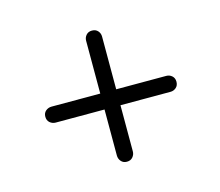

<svg xmlns="http://www.w3.org/2000/svg" viewBox="-71 -657 700 611"><g transform="rotate(-15 279.0 -352.0)"><path d="M63 -341Q63 -353 71.2 -360Q79.5 -367 90.5 -367H468.5Q479 -367 487 -360Q495 -353 495 -341Q495 -328.5 487 -321.5Q479 -314.5 468.5 -314.5H90Q79.5 -314.5 71.2 -321.5Q63 -328.5 63 -341ZM277 -135.5Q265 -135.5 258 -143.8Q251 -152 251 -163V-541Q251 -551.5 258 -559.5Q265 -567.5 277 -567.5Q289.5 -567.5 296.5 -559.5Q303.5 -551.5 303.5 -541V-162.5Q303.5 -152 296.5 -143.8Q289.5 -135.5 277 -135.5Z"/></g></svg>

Font: Fraunces Medium
Style: Regular
Weight: 500
Version: Version 1.000;[b76b70a41]